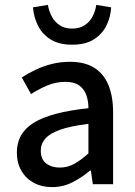

<svg xmlns="http://www.w3.org/2000/svg" viewBox="-20 -754 551 786"><path d="M193 12Q151 12 118.5 -5.5Q86 -23 67.5 -55Q49 -87 49 -130Q49 -209 119 -252Q189 -295 342 -311Q342 -340 333.5 -364.5Q325 -389 304.5 -404Q284 -419 248 -419Q209 -419 173.5 -404Q138 -389 107 -369L69 -437Q94 -453 125 -468Q156 -483 191.5 -492Q227 -501 266 -501Q327 -501 366 -476.5Q405 -452 424 -405.5Q443 -359 443 -294V0H360L352 -56H349Q316 -28 277 -8Q238 12 193 12ZM224 -68Q257 -68 284.5 -83.5Q312 -99 342 -126V-247Q269 -238 226.5 -223Q184 -208 165.5 -186.5Q147 -165 147 -137Q147 -101 169.5 -84.5Q192 -68 224 -68ZM275 -571Q221 -571 186.5 -593Q152 -615 135 -650Q118 -685 115 -724L176 -734Q180 -710 191.5 -687.5Q203 -665 224 -651Q245 -637 275 -637Q306 -637 327 -651Q348 -665 359.5 -687.5Q371 -710 374 -734L435 -724Q433 -685 416 -650Q399 -615 364.5 -593Q330 -571 275 -571Z"/></svg>

Font: Assistant ExtraLight SemiBold
Style: Regular
Weight: 600
Version: Version 3.000